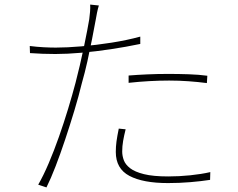

<svg xmlns="http://www.w3.org/2000/svg" viewBox="-20 -799 1040 839"><path d="M412 -775Q408 -763 404 -743.5Q400 -724 398 -711Q391 -673 382 -627Q373 -581 362 -531.5Q351 -482 337 -433Q324 -379 305 -316Q286 -253 265 -190Q244 -127 223 -72.5Q202 -18 183 20L147 8Q170 -32 193 -86Q216 -140 237.5 -201Q259 -262 277.5 -323Q296 -384 310 -437Q319 -471 328.5 -512Q338 -553 346.5 -593Q355 -633 361 -665.5Q367 -698 370 -715Q372 -729 373.5 -747.5Q375 -766 374 -779ZM224 -591Q273 -591 336.5 -596.5Q400 -602 467 -612.5Q534 -623 593 -639V-607Q531 -594 464.5 -584Q398 -574 335.5 -568.5Q273 -563 222 -563Q193 -563 166.5 -564Q140 -565 111 -567L110 -598Q142 -594 171 -592.5Q200 -591 224 -591ZM542 -469Q579 -472 623.5 -474Q668 -476 715 -476Q760 -476 804.5 -474.5Q849 -473 886 -468L884 -436Q845 -441 803.5 -444Q762 -447 719 -447Q677 -447 632 -444.5Q587 -442 542 -437ZM529 -234Q522 -206 518 -183Q514 -160 514 -137Q514 -118 521 -99Q528 -80 548.5 -64Q569 -48 609 -38Q649 -28 715 -28Q763 -28 811.5 -33Q860 -38 899 -47L898 -13Q859 -7 811.5 -3Q764 1 714 1Q605 1 545.5 -30.5Q486 -62 486 -135Q486 -158 489 -180.5Q492 -203 499 -237Z"/></svg>

Font: Noto Sans TC Thin
Style: Regular
Weight: 100
Designer: Ryoko NISHIZUKA 西塚涼子 (kana, bopomofo & ideographs); Paul D. Hunt (Latin, Greek & Cyrillic); Sandoll Communications 산돌커뮤니
Foundry: Adobe
Version: Version 2.004-H2;hotconv 1.0.118;makeotfexe 2.5.65603